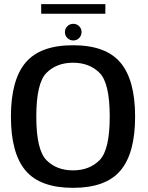

<svg xmlns="http://www.w3.org/2000/svg" viewBox="-20 -898 710 923"><path d="M331 5Q489 5 559.2 -78.2Q629.5 -161.5 629.5 -337.5Q629.5 -513 559.2 -596.8Q489 -680.5 331 -680.5Q173 -680.5 102.8 -596.8Q32.5 -513 32.5 -337.5Q32.5 -161.5 102.8 -78.2Q173 5 331 5ZM331 -79Q252 -79 203.2 -128.2Q154.5 -177.5 154.5 -337.5Q154.5 -498.5 203.2 -547.5Q252 -596.5 331 -596.5Q410 -596.5 458.8 -547.5Q507.5 -498.5 507.5 -337.5Q507.5 -177.5 458.8 -128.2Q410 -79 331 -79ZM332.5 -703.5Q349 -703.5 360.5 -715.2Q372 -727 372 -744Q372 -760.5 360.5 -772Q349 -783.5 332.5 -783.5Q315.5 -783.5 303.8 -772Q292 -760.5 292 -744Q292 -727 304 -715.2Q316 -703.5 332.5 -703.5ZM178 -832H486.5V-878H178Z"/></svg>

Font: Anybody UltraCondensed Thin Medium
Style: Regular
Weight: 500
Version: Version 1.111